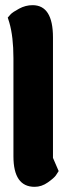

<svg xmlns="http://www.w3.org/2000/svg" viewBox="-20 -723 264 743"><path d="M32 -118V-498Q32 -581 16 -636L10 -655Q14 -660 21.5 -668Q29 -676 54 -689.5Q79 -703 106 -703Q185 -703 185 -578V-112L207 -61Q203 -54 196 -44Q189 -34 165 -17Q141 0 114 0Q32 0 32 -118Z"/></svg>

Font: Chela One
Style: Regular
Weight: 400
Designer: Miguel Hernandez
Foundry: LatinoType
Version: Version 1.001